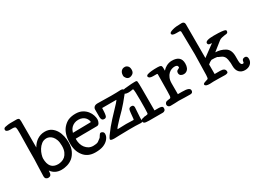

<svg xmlns="http://www.w3.org/2000/svg" viewBox="-113 -1207 2453 1841"><g transform="rotate(-30 1113.0 -286.5)"><path d="M276 -1Q242 9 211 9Q138 9 99 -47Q98 -36 97 -25Q95 0 80 8Q73 11 60 12Q47 12 37 3Q27 -6 27 -24Q27 -60 30 -120Q35 -204 34 -311Q40 -549 34 -553Q34 -571 2 -571H-29Q-44 -571 -56 -576Q-71 -582 -71 -595Q-71 -614 -49 -618Q-13 -625 3 -625H79Q86 -625 97 -620Q106 -615 106 -589Q106 -444 106 -298Q128 -337 161 -361Q201 -389 250 -389Q293 -389 322 -369Q375 -332 392 -254Q399 -219 399 -186Q399 -131 381 -94Q363 -56 336 -33Q309 -11 276 -1ZM109 -174Q109 -114 134 -84Q159 -54 208 -54Q225 -54 246.5 -60Q268 -66 286 -81Q303 -96 315 -122.5Q327 -149 327 -189.5Q327 -230 317.5 -256Q308 -282 293.5 -297.5Q279 -313 263 -319.5Q247 -326 234 -326Q201 -326 177.5 -307.5Q154 -289 139 -264Q124 -239 116.5 -213.5Q109 -188 109 -174Z M543 -319Q506 -303 490 -270Q484 -257 480 -244L672 -247Q679 -247 681 -249Q681 -260 675 -274Q669 -288 658 -299.5Q647 -311 629 -319Q611 -327 586.5 -327Q562 -327 543 -319ZM495 -182H476Q475 -176 475 -170Q475 -146 482.5 -122Q490 -98 504 -80Q519 -61 540 -49Q563 -37 592 -38Q624 -38 643 -48Q652 -53 675 -72Q681 -76 688 -90Q694 -100 700 -107Q709 -117 726 -109Q737 -104 741 -94Q745 -87 742 -68Q738 -46 719 -24Q699 -1 665 13Q630 27 576 27Q532 27 500 12Q468 -3 447 -31Q402 -88 405 -177Q405 -226 417.5 -266Q430 -306 454 -333Q480 -362 510 -376Q546 -391 591 -391Q636 -391 666 -374Q696 -358 715 -333Q733 -310 741 -284Q749 -258 749 -239.5Q749 -221 739 -202Q729 -184 712 -184L581 -183H558Z M1094 1Q1035 -3 965 -2Q911 -1 857 0Q807 2 800 2Q756 2 755 -12Q755 -21 772 -46Q824 -118 873 -170Q958 -260 979 -283Q998 -306 999 -308Q1000 -310 996 -310H842Q841 -273 840 -268Q839 -246 834 -227Q828 -208 809 -208Q790 -208 783 -219.5Q776 -231 776 -248Q776 -285 776 -331Q776 -347 788 -359Q801 -371 826 -371Q999 -366 1081 -371Q1098 -371 1105 -365Q1113 -360 1113 -351Q1113 -342 1095 -318Q1036 -243 994 -199Q944 -150 932 -136Q872 -74 868 -61Q867 -60 877 -60Q964 -65 1047 -60Q1049 -63 1050 -72Q1056 -131 1056 -134Q1058 -157 1063 -170Q1070 -185 1092 -185Q1109 -185 1114 -175Q1118 -166 1118 -159Q1112 -61 1111 -46Q1111 -31 1111 -20Q1111 2 1094 1Z M1193 -49Q1196 -84 1196 -191.5Q1196 -299 1190 -315Q1188 -318 1185 -318Q1127 -306 1100 -319Q1090 -324 1090 -334Q1090 -360 1130 -364Q1142 -365 1156 -366Q1156 -361 1156 -366Q1203 -371 1228 -371H1245Q1259 -371 1262 -361Q1265 -347 1265 -274Q1265 -157 1265 -39H1309Q1328 -39 1342 -34Q1355 -29 1355 -12Q1355 5 1345 12Q1336 20 1324 20H1172Q1129 20 1119 12Q1108 3 1108 -11Q1108 -28 1143 -33Q1153 -38 1163 -36Q1181 -38 1186 -40Q1191 -43 1193 -49ZM1170 -479Q1170 -520 1198 -537Q1209 -543 1225.5 -543Q1242 -543 1256.5 -529.5Q1271 -516 1271 -487Q1271 -458 1252.5 -445Q1234 -432 1215.5 -432Q1197 -432 1183.5 -448Q1170 -464 1170 -479Z M1746 -282Q1746 -227 1713 -207Q1701 -199 1683.5 -199Q1666 -199 1652 -208Q1638 -218 1638 -237Q1638 -252 1645 -259Q1651 -265 1659 -268Q1666 -271 1672 -275Q1675 -277 1675 -283Q1675 -296 1665 -302Q1656 -307 1641 -307Q1626 -307 1608 -301Q1590 -295 1574 -280Q1558 -265 1548 -241Q1537 -217 1537 -181Q1537 -181 1537 -62H1581Q1630 -62 1648 -54Q1669 -46 1669 -28Q1669 0 1639 0Q1626 0 1576 -1Q1526 -3 1513 -3Q1499 -3 1471 -1Q1445 0 1421 0Q1407 0 1398.5 -8.5Q1390 -17 1390 -28Q1390 -39 1398 -48Q1405 -58 1423 -60Q1450 -63 1451 -64Q1461 -70 1462 -84Q1464 -129 1464 -138Q1465 -268 1466 -323Q1466 -330 1458 -330H1416Q1394 -330 1381 -337Q1369 -345 1369 -355Q1369 -366 1385 -372Q1423 -384 1496 -383Q1521 -383 1532 -377Q1542 -371 1542 -346Q1543 -342 1542 -319Q1561 -341 1584 -353Q1614 -369 1646 -369Q1746 -369 1746 -282Z M1852 6Q1805 6 1801 -14Q1799 -25 1818 -32Q1846 -42 1854 -44Q1863 -46 1864 -85Q1864 -85 1869 -313Q1865 -533 1865 -561Q1865 -576 1848 -576H1815Q1768 -576 1768 -598Q1768 -613 1809 -624Q1842 -634 1907 -634Q1938 -634 1939 -604Q1939 -604 1939 -230Q2051 -311 2056 -316Q2059 -314 2061 -319Q2063 -324 2060 -324H2052Q2022 -324 2022 -346Q2022 -376 2113 -376Q2173 -376 2200 -373Q2227 -370 2237 -366Q2247 -362 2247 -354Q2247 -331 2226 -329Q2208 -328 2176 -321Q2157 -317 2145 -307Q2130 -295 2048 -230Q2108 -228 2153 -200Q2198 -172 2198 -100Q2198 -100 2198 -51.5Q2198 -3 2223 -3Q2235 -3 2235 -14Q2237 -48 2268 -49Q2297 -49 2297 -15Q2297 19 2273 40Q2249 61 2211 61Q2173 61 2149 36Q2126 11 2126 -34Q2128 -64 2120 -108Q2112 -154 2066 -170Q2049 -176 2042 -182Q2021 -186 1981 -186Q1960 -177 1939 -159Q1939 -159 1939 -53H2000Q2052 -53 2055 -18Q2057 -2 2044 2Q2031 6 2021.5 6Q2012 6 1949.5 4.5Q1887 3 1852 6Z"/></g></svg>

Font: Scratch Savers
Style: Book
Weight: 400
Designer: Pablo Impallari, Rodrigo Fuenzalida, Brenda Gallo
Foundry: Pablo Impallari, Rodrigo Fuenzalida, Brenda Gallo
Version: Version 4.0b1